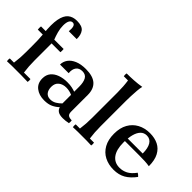

<svg xmlns="http://www.w3.org/2000/svg" viewBox="-40 -1239 1773 1773"><g transform="rotate(45 846.5 -352.5)"><path d="M349 -598H246Q250 -639 242.5 -660Q235 -681 215 -681Q194 -681 182.5 -660Q171 -639 171 -598Q171 -560 182 -520Q193 -480 206 -448L213 -406V-184Q213 -144 215.5 -107.5Q218 -71 223 -35H308Q312 -17 308 2Q253 0 219.5 0Q186 0 158 0Q130 0 100.5 0Q71 0 38 2Q34 -17 38 -35H93Q98 -71 100.5 -107.5Q103 -144 103 -184V-268Q103 -303 102 -338.5Q101 -374 97 -418Q85 -531 97.5 -597Q110 -663 144 -691.5Q178 -720 232 -720Q300 -720 325 -687.5Q350 -655 349 -598ZM328 -406H33Q30 -428 33 -448H328Q331 -428 328 -406Z M536 15Q468 15 424.5 -19.5Q381 -54 381 -117Q381 -164 406 -194.5Q431 -225 474 -240.5Q517 -256 570 -256Q606 -256 631 -250.5Q656 -245 676 -238V-197Q639 -214 597 -214Q554 -214 524 -190.5Q494 -167 494 -120Q494 -79 513.5 -55Q533 -31 569 -31Q602 -31 628.5 -47Q655 -63 676 -85L683 -43Q657 -18 622.5 -1.5Q588 15 536 15ZM786 -306V-89Q786 -57 801 -46Q816 -35 847 -35Q850 -17 847 2Q828 6 808.5 8Q789 10 774 10Q732 10 711 -4Q690 -18 683 -43L676 -85V-304Q676 -361 658 -393.5Q640 -426 596 -426Q555 -426 534.5 -398.5Q514 -371 519 -323H406Q406 -361 428.5 -393Q451 -425 495.5 -444Q540 -463 605 -463Q698 -463 742 -423Q786 -383 786 -306Z M1138 -35Q1142 -17 1138 2Q1106 0 1076.5 0Q1047 0 1019 0Q991 0 961.5 0Q932 0 899 2Q895 -17 899 -35H954Q959 -71 961.5 -107.5Q964 -144 964 -184V-516Q964 -595 954 -663H899Q895 -682 899 -700Q944 -700 993 -703Q1042 -706 1089 -714Q1083 -690 1080 -654Q1077 -618 1075.5 -580.5Q1074 -543 1074 -516V-184Q1074 -144 1076.5 -107.5Q1079 -71 1084 -35Z M1442 15Q1375 15 1322.5 -12Q1270 -39 1240 -92.5Q1210 -146 1210 -224Q1210 -301 1240 -354Q1270 -407 1322.5 -435Q1375 -463 1442 -463Q1504 -463 1550.5 -440Q1597 -417 1623.5 -367.5Q1650 -318 1650 -239Q1621 -244 1590.5 -245.5Q1560 -247 1517 -247H1309V-282H1527Q1527 -352 1504 -389.5Q1481 -427 1437 -427Q1400 -427 1376 -402Q1352 -377 1340.5 -332.5Q1329 -288 1329 -227Q1329 -135 1365.5 -86Q1402 -37 1468 -37Q1510 -37 1547 -56Q1584 -75 1620 -124Q1629 -119 1636 -113Q1643 -107 1650 -99Q1607 -41 1558 -13Q1509 15 1442 15Z"/></g></svg>

Font: Poltawski Nowy Medium
Style: Regular
Weight: 500
Version: Version 1.001;gftools[0.9.25]